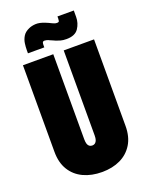

<svg xmlns="http://www.w3.org/2000/svg" viewBox="-165 -976 831 1071"><g transform="rotate(-20 250.5 -440.5)"><path d="M313 -890V-877Q313 -870 311.5 -863.5Q310 -857 299 -857Q290 -857 284 -859.5Q278 -862 271 -865Q261 -870 254.5 -873Q248 -876 238 -880Q206 -893 182.5 -891.5Q159 -890 142 -882Q117 -871 105.5 -852Q94 -833 91 -812Q88 -791 88 -771V-753H185V-767Q185 -775 187 -781.5Q189 -788 200 -788Q205 -788 212.5 -786Q220 -784 227 -780Q232 -778 243.5 -773Q255 -768 259 -766Q270 -762 283.5 -758Q297 -754 318 -754Q369 -754 389.5 -784.5Q410 -815 410 -852V-890ZM461 -186V-700H281V-195Q281 -179 277.5 -168.5Q274 -158 267 -152.5Q260 -147 250 -147Q240 -147 233 -152Q226 -157 222.5 -167.5Q219 -178 219 -195V-700H39V-186Q39 -122 66 -78Q93 -34 141 -11.5Q189 11 251 11Q313 11 360 -11.5Q407 -34 434 -78Q461 -122 461 -186Z"/></g></svg>

Font: Advent Pro Black
Style: Regular
Weight: 900
Version: Version 3.000